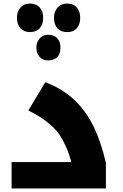

<svg xmlns="http://www.w3.org/2000/svg" viewBox="-20 -1057 692 1077"><path d="M45 -148H380Q366 -200 348 -239Q330 -278 311 -305Q287 -339 244 -373Q201 -407 139 -437L234 -596Q331 -559 397 -496.5Q463 -434 505.5 -346Q548 -258 574 -143V0H45ZM356 -1037Q392 -1037 411 -1014.5Q430 -992 430 -957Q430 -923 412 -900Q394 -877 356 -877Q322 -877 302.5 -898Q283 -919 283 -957Q283 -993 303.5 -1015Q324 -1037 356 -1037ZM148 -1037Q182 -1037 202 -1016Q222 -995 222 -957Q222 -921 203 -899Q184 -877 148 -877Q115 -877 95 -898.5Q75 -920 75 -957Q75 -993 95 -1015Q115 -1037 148 -1037ZM251 -862Q280 -862 299.5 -844Q319 -826 319 -790Q319 -752 299.5 -735Q280 -718 251 -718Q219 -718 201.5 -738.5Q184 -759 184 -790Q184 -819 201.5 -840.5Q219 -862 251 -862Z"/></svg>

Font: Noto Kufi Arabic Black
Style: Regular
Weight: 900
Designer: Monotype Design Team, David Williams, Khaled Hosny
Foundry: Google LLC
Version: Version 2.109; ttfautohint (v1.8.4.7-5d5b)